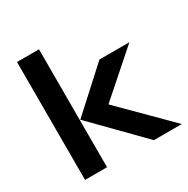

<svg xmlns="http://www.w3.org/2000/svg" viewBox="-158 -840 965 983"><g transform="rotate(-30 324.5 -348.5)"><path d="M69 -697H199V0H69ZM618 -497 322 -236 325 -316 641 0H476L202 -279L441 -497Z"/></g></svg>

Font: Syne
Style: Bold
Weight: 700
Designer: Lucas Descroix
Foundry: Bonjour Monde
Version: Version 2.200